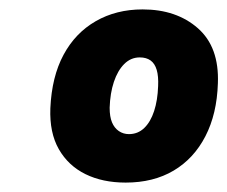

<svg xmlns="http://www.w3.org/2000/svg" viewBox="-20 -758 483 408"><path d="M247 -370Q198 -370 161.5 -388Q125 -406 105 -441Q85 -476 87 -528Q90 -595 115 -641.5Q140 -688 183.5 -713Q227 -738 283 -738Q355 -738 400.5 -698Q446 -658 443 -581Q441 -516 416.5 -468.5Q392 -421 349 -395.5Q306 -370 247 -370ZM254 -473Q273 -473 286.5 -486Q300 -499 307.5 -522Q315 -545 316 -575Q317 -596 313 -609.5Q309 -623 300 -629.5Q291 -636 277 -636Q258 -636 244 -622Q230 -608 222 -584Q214 -560 213 -529Q213 -510 218 -498Q223 -486 232.5 -479.5Q242 -473 254 -473Z"/></svg>

Font: Mona Sans ExtraLight Black
Style: Italic
Weight: 900
Italic angle: -11.6951°
Version: Version 2.000